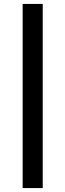

<svg xmlns="http://www.w3.org/2000/svg" viewBox="-20 -740 332 975"><path d="M95 215V-720H197V215Z"/></svg>

Font: Radio Canada Medium
Style: Regular
Weight: 500
Designer: Charles Daoud, Etienne Aubert Bonn, Alexandre Saumier Demers, Jacques Le Bailly
Foundry: Radio-Canada
Version: Version 2.104; ttfautohint (v1.8.4.7-5d5b);gftools[0.9.28.de